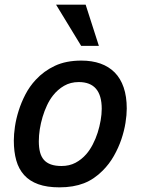

<svg xmlns="http://www.w3.org/2000/svg" viewBox="-20 -786 601 821"><path d="M39.1 -185.1Q39.1 -211.4 43.9 -244.6Q48.8 -277.8 59.8 -312.7Q70.8 -347.7 88.6 -382.1Q106.4 -416.5 132.8 -444.8Q167.5 -482.4 214.8 -504.6Q262.2 -526.9 328.1 -526.9Q373.5 -526.9 409.4 -514.2Q445.3 -501.5 470.5 -476.1Q495.6 -450.7 508.8 -412.1Q522 -373.5 522 -321.8Q522 -294.9 516.6 -260.7Q511.2 -226.6 499 -190.4Q486.8 -154.3 467 -119.4Q447.3 -84.5 418.9 -56.2Q400.9 -38.1 381.1 -24.7Q361.3 -11.2 338.9 -2.4Q316.4 6.3 290.3 10.7Q264.2 15.1 233.9 15.1Q180.7 15.1 143.6 1.7Q106.4 -11.7 83.3 -37.4Q60.1 -63 49.6 -100.1Q39.1 -137.2 39.1 -185.1ZM146 -182.1Q146 -155.3 151.1 -135.5Q156.2 -115.7 167.7 -102.5Q179.2 -89.4 197.8 -82.8Q216.3 -76.2 243.2 -76.2Q276.4 -76.2 302.5 -89.8Q328.6 -103.5 349.1 -127Q364.3 -144.5 376.7 -168.5Q389.2 -192.4 397.5 -218.5Q405.8 -244.6 410.4 -271.2Q415 -297.9 415 -320.8Q415 -435.1 316.9 -435.1Q281.7 -435.1 254.2 -419.2Q226.6 -403.3 206.1 -377Q191.9 -358.9 180.9 -335.4Q169.9 -312 162.1 -285.9Q154.3 -259.8 150.1 -233.2Q146 -206.5 146 -182.1ZM327.1 -589.8 219.7 -766.1H346.2L402.8 -589.8Z"/></svg>

Font: Clear Sans Medium
Style: Italic
Weight: 500
Italic angle: -12°
Foundry: Intel Corporation
Version: Version 1.00